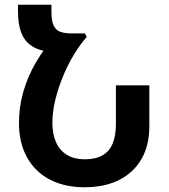

<svg xmlns="http://www.w3.org/2000/svg" viewBox="-20 -780 712 810"><path d="M337 10Q252 10 190 -22.5Q128 -55 94 -116Q60 -177 60 -262H201Q201 -213 217 -178.5Q233 -144 263.5 -126Q294 -108 337 -108Q384 -108 413 -125Q442 -142 455.5 -175Q469 -208 469 -256V-420H610V-247Q610 -166 576.5 -108.5Q543 -51 482 -20.5Q421 10 337 10ZM338 -639 346 -624 249 -561H213Q136 -561 96 -600.5Q56 -640 56 -731V-760H197V-730Q197 -693 206 -673Q215 -653 234 -646Q253 -639 283 -639ZM201 -262H60Q60 -330 79 -395Q98 -460 132.5 -518.5Q167 -577 211 -624H346Q319 -594 293 -551.5Q267 -509 246.5 -459.5Q226 -410 213.5 -359.5Q201 -309 201 -262Z"/></svg>

Font: Noto Sans Armenian
Style: Regular
Weight: 400
Designer: Monotype Design Team
Foundry: Monotype Imaging Inc.
Version: Version 2.007